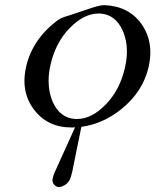

<svg xmlns="http://www.w3.org/2000/svg" viewBox="-20 -487 609 752"><path d="M365.7 -434.1Q308.1 -433.6 252.9 -377Q197.8 -320.3 178.2 -234.9Q170.4 -201.7 170.4 -172.4Q170.4 -170.4 170.4 -168.9Q170.4 -124 187 -86.9Q215.3 -24.4 275.4 -21H282.2Q338.9 -21 394 -77.6Q449.2 -134.3 468.8 -219.7Q477.1 -254.9 477.1 -286.1Q477.1 -331.1 460 -368.2Q431.6 -430.7 371.6 -434.1ZM562 -224.1Q539.1 -126.5 454.1 -58.6Q382.3 -1.5 298.3 9.8Q297.9 12.7 297.4 16.1L280.8 97.7Q277.3 114.3 268.6 158.2Q265.6 173.3 263.2 184.6Q257.8 207 253.9 215.8Q244.6 234.9 224.1 242.7Q217.3 245.6 210.9 245.6Q199.2 245.6 190.9 234.9Q183.1 225.6 186.5 211.4Q189.5 197.8 194.8 186.5L269.5 21.5Q272 16.1 273.9 11.7Q270.5 11.7 267.1 12.2H259.3Q166 12.2 112.8 -58.1Q75.7 -107.4 75.7 -170.4Q75.7 -196.8 82.5 -225.6V-227.1Q107.9 -334 204.6 -406.7Q215.8 -415.5 235.8 -421.9Q255.9 -427.7 286.6 -438.5Q317.4 -449.2 345.2 -458Q372.6 -466.8 388.2 -466.8H389.6Q483.9 -462.9 533.7 -393.6Q568.8 -344.7 568.8 -282.2Q568.8 -255.9 562.5 -227.1Z"/></svg>

Font: Caudex
Style: Italic
Weight: 400
Italic angle: -13°
Version: Version 1.04